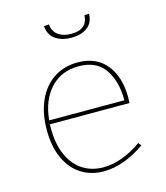

<svg xmlns="http://www.w3.org/2000/svg" viewBox="-111 -824 792 915"><g transform="rotate(-15 285.0 -366.0)"><path d="M492 -67Q387 6 288 6Q226 6 178 -24.5Q130 -55 103 -113.5Q76 -172 76 -254Q76 -336 103.5 -398Q131 -460 182 -494Q233 -528 300 -528Q392 -528 441.5 -467Q491 -406 491 -305L490 -277H97V-256Q97 -180 121.5 -125Q146 -70 190 -41.5Q234 -13 291 -13Q383 -13 481 -82ZM99 -296H470Q470 -390 429 -449.5Q388 -509 300 -509Q215 -509 161.5 -451.5Q108 -394 99 -296ZM191 -736 216 -738Q219 -703 244 -685Q269 -667 308 -667Q388 -667 391 -737L414 -738Q413 -694 383 -671.5Q353 -649 305 -649Q257 -649 226 -670.5Q195 -692 191 -736Z"/></g></svg>

Font: Bitter Pro Thin
Style: Regular
Weight: 250
Designer: Sol Matas, and Bitter project Authors
Foundry: Sol Matas
Version: Version 1.010